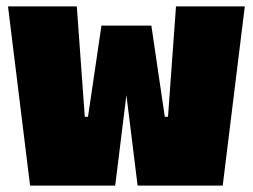

<svg xmlns="http://www.w3.org/2000/svg" viewBox="-20 -580 790 600"><path d="M74 0 5 -560H220L245 -215H255L297 -500H453L495 -215H505L530 -560H745L676 0H410L375 -283L340 0Z"/></svg>

Font: Tektur Condensed Black
Style: Regular
Weight: 900
Width: 3
Designer: Adam Jagosz
Foundry: Adam Jagosz
Version: Version 1.005;gftools[0.9.30]